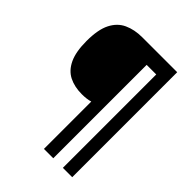

<svg xmlns="http://www.w3.org/2000/svg" viewBox="-246 -890 1147 1147"><g transform="rotate(45 327.5 -316.5)"><path d="M570 127H491V-662H410V127H331V-273Q301 -264 260 -264Q198 -264 152 -287Q106 -310 80.5 -364Q55 -418 55 -509Q55 -605 82.5 -659.5Q110 -714 160 -737Q210 -760 275 -760H570Z"/></g></svg>

Font: Noto Sans Kannada
Style: Bold
Weight: 700
Designer: Jelle Bosma - Monotype Design Team
Foundry: Monotype Imaging Inc.
Version: Version 2.005; ttfautohint (v1.8.4.7-5d5b)